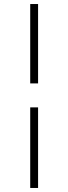

<svg xmlns="http://www.w3.org/2000/svg" viewBox="-20 -823 339 953"><path d="M130 110V-290H169V110ZM130 -409V-803H169V-409Z"/></svg>

Font: Literata 60pt Medium
Style: Regular
Weight: 500
Designer: Latin by Veronika Burian and Jose Scaglione. Greek by Irene Vlachou. Cyrillic by Vera Evstafieva.
Foundry: TypeTogether
Version: Version 3.103;gftools[0.9.29]